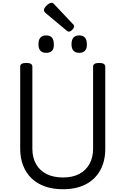

<svg xmlns="http://www.w3.org/2000/svg" viewBox="-20 -1349 906 1388"><path d="M436 19Q363 19 306 -1Q249 -21 209 -59Q169 -97 147.5 -151.5Q126 -206 126 -274V-867Q126 -881 137 -887.5Q148 -894 170 -894Q192 -894 203 -887.5Q214 -881 214 -867V-274Q214 -210 240.5 -163Q267 -116 316.5 -91Q366 -66 436 -66Q504 -66 552 -91Q600 -116 626.5 -163Q653 -210 653 -274V-867Q653 -881 664 -887.5Q675 -894 697 -894Q741 -894 741 -867V-274Q741 -183 704 -117Q667 -51 599 -16Q531 19 436 19ZM314 -967Q286 -967 272 -982.5Q258 -998 258 -1029Q258 -1061 272 -1077Q286 -1093 314 -1093Q342 -1093 355.5 -1077Q369 -1061 369 -1029Q371 -998 356.5 -982.5Q342 -967 314 -967ZM553 -967Q525 -967 511 -982.5Q497 -998 497 -1029Q497 -1061 511 -1077Q525 -1093 553 -1093Q580 -1093 594 -1077Q608 -1061 608 -1029Q609 -998 594.5 -982.5Q580 -967 553 -967ZM478 -1120Q474 -1120 469.5 -1123Q465 -1126 459 -1130L313 -1252Q304 -1260 301 -1265Q298 -1270 298 -1277Q298 -1287 307.5 -1299Q317 -1311 330 -1320Q343 -1329 353 -1329Q359 -1329 363.5 -1326Q368 -1323 372 -1318L507 -1175Q514 -1169 515 -1165.5Q516 -1162 516 -1158Q516 -1148 502.5 -1134Q489 -1120 478 -1120Z"/></svg>

Font: Playwrite HR Lijeva
Style: Regular
Weight: 400
Designer: Veronika Burian, José Scaglione
Foundry: TypeTogether
Version: Version 1.002